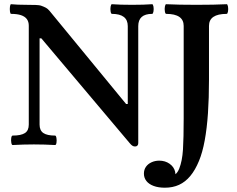

<svg xmlns="http://www.w3.org/2000/svg" viewBox="-20 -686 1126 912"><path d="M596.2 -5.9 176.3 -503.9H168V-94.2Q168 -66.4 185.8 -54.2Q203.6 -42 241.7 -42Q246.1 -42 248 -30.8Q250 -19.5 248.3 -8.3Q246.6 2.9 241.7 2.9Q191.4 0 141.1 0Q90.8 0 40 2.9Q35.6 2.9 33.7 -8.3Q31.7 -19.5 33.4 -30.8Q35.2 -42 40 -42Q80.1 -42 98.4 -54Q116.7 -65.9 116.7 -94.2V-564Q116.7 -583 107.4 -595.5Q98.1 -607.9 79.6 -614Q61 -620.1 32.7 -620.1Q28.8 -620.1 27.3 -631.6Q25.9 -643.1 27.3 -654.5Q28.8 -666 32.7 -666Q61.5 -663.1 105 -663.1Q131.8 -663.1 149.9 -662.4Q168 -661.6 174.8 -659.2L175.8 -658.7Q188.5 -654.3 198 -649.2Q207.5 -644 215.8 -633.8L579.1 -191.9H586.9V-562Q586.9 -620.1 511.7 -620.1Q507.3 -620.1 505.4 -631.6Q503.4 -643.1 505.4 -654.5Q507.3 -666 511.7 -666Q549.8 -663.1 607.4 -663.1Q664.6 -663.1 702.6 -666Q707 -666 709 -654.5Q710.9 -643.1 709 -631.6Q707 -620.1 702.6 -620.1Q636.7 -620.1 636.7 -562V-5.9Q636.7 1 632.8 5.4Q628.9 9.8 621.6 9.8Q614.7 9.8 609.1 6.3Q603.5 2.9 596.2 -5.9ZM663.6 138.7Q663.6 120.1 673.3 106.2Q683.1 92.3 700 84.7Q716.8 77.1 736.3 77.1Q764.6 77.1 785.4 91.8Q806.2 106.4 811.8 129.4Q817.4 152.3 803.2 175.3L785.2 151.4Q816.9 151.4 831.3 115Q845.7 78.6 849.1 24.4Q852.5 -29.8 852.5 -124V-563Q852.5 -591.3 831.8 -605.7Q811 -620.1 769.5 -620.1Q765.1 -620.1 763.2 -631.6Q761.2 -643.1 763.2 -654.5Q765.1 -666 769.5 -666Q827.1 -663.1 913.1 -663.1Q999 -663.1 1056.6 -666Q1061 -666 1063 -654.5Q1064.9 -643.1 1063 -631.6Q1061 -620.1 1056.6 -620.1Q972.7 -620.1 972.7 -563V-307.1Q972.7 -219.7 967.8 -147.9Q962.9 -76.2 952.4 -19Q941.9 38.1 925.3 78.1Q907.2 122.1 883.8 150.1Q860.4 178.2 830.6 191.9Q800.8 205.6 763.2 205.6Q732.4 205.6 710 197.3Q687.5 189 675.5 173.8Q663.6 158.7 663.6 138.7Z"/></svg>

Font: Junicode Two Beta VF
Style: Regular
Weight: 400
Designer: Peter S. Baker
Foundry: Briery Creek Software
Version: Version 1.031 beta; ttfautohint (v1.8.1.43-b0c9)